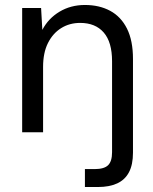

<svg xmlns="http://www.w3.org/2000/svg" viewBox="-20 -531 615 771"><path d="M69 0V-499H145L150 -411Q174 -457 219 -484Q264 -511 321 -511Q379 -511 422.5 -487.5Q466 -464 490 -416Q514 -368 514 -294V82Q514 130 498 160.5Q482 191 450.5 205.5Q419 220 373 220H321V148H360Q398 148 414 132.5Q430 117 430 80V-285Q430 -362 396.5 -400.5Q363 -439 302 -439Q259 -439 225.5 -418Q192 -397 172.5 -358Q153 -319 153 -262V0Z"/></svg>

Font: DM Sans 20pt
Style: Regular
Weight: 400
Version: Version 4.004;gftools[0.9.30]